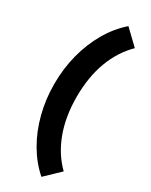

<svg xmlns="http://www.w3.org/2000/svg" viewBox="-227 -800 764 973"><g transform="rotate(30 155.0 -313.0)"><path d="M210.5 127.5Q154 78 114 9.2Q74 -59.5 52.8 -141.8Q31.5 -224 31.5 -313.5Q31.5 -403.5 52.8 -485.5Q74 -567.5 114 -636.5Q154 -705.5 210.5 -754.5L294.5 -674Q230.5 -611.5 196.5 -520.5Q162.5 -429.5 162.5 -313.5Q162.5 -198.5 196.5 -107Q230.5 -15.5 294.5 47Z"/></g></svg>

Font: Marine Company Thin
Style: Regular
Weight: 100
Designer: Rodrigo Fuenzalida
Foundry: fragTYPE
Version: Version 1.000